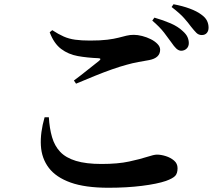

<svg xmlns="http://www.w3.org/2000/svg" viewBox="-20 -853 1040 904"><path d="M832 -614Q820 -615 809.5 -625Q799 -635 787 -653Q773 -673 752.5 -699.5Q732 -726 697 -756L707 -770Q749 -758 783.5 -743Q818 -728 840 -707Q857 -692 863 -678Q869 -664 869 -650Q869 -634 858.5 -624Q848 -614 832 -614ZM491 31Q381 31 312.5 6.5Q244 -18 210 -62.5Q176 -107 172.5 -167.5Q169 -228 190 -301H210Q213 -249 225 -207.5Q237 -166 263.5 -138Q290 -110 337.5 -95.5Q385 -81 458 -81Q535 -81 588 -92.5Q641 -104 673 -114.5Q705 -125 719 -125Q738 -125 760.5 -118Q783 -111 799.5 -97Q816 -83 816 -61Q816 -37 805 -25Q794 -13 761 -1Q720 13 648.5 22Q577 31 491 31ZM328 -474Q358 -496 391.5 -523Q425 -550 447 -567Q460 -578 443 -579Q391 -581 346.5 -589Q302 -597 268 -622.5Q234 -648 214 -701L226 -711Q255 -692 280 -681Q305 -670 334.5 -666Q364 -662 404 -662Q453 -662 485 -666Q517 -670 538 -675.5Q559 -681 575.5 -685Q592 -689 610 -689Q628 -689 649.5 -683.5Q671 -678 690 -668.5Q709 -659 721.5 -646Q734 -633 734 -619Q734 -580 682 -570Q659 -566 631.5 -561Q604 -556 576 -548Q546 -540 507.5 -526.5Q469 -513 426 -495.5Q383 -478 338 -459ZM930 -688Q915 -688 904.5 -698.5Q894 -709 879 -728Q866 -746 846.5 -768Q827 -790 788 -820L797 -833Q840 -825 873.5 -812.5Q907 -800 927 -785Q947 -771 954.5 -755.5Q962 -740 962 -723Q962 -707 953.5 -697.5Q945 -688 930 -688Z"/></svg>

Font: Noto Serif SC ExtraLight
Style: Bold
Weight: 700
Version: Version 2.002-H1;hotconv 1.1.0;makeotfexe 2.6.0